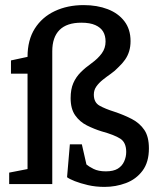

<svg xmlns="http://www.w3.org/2000/svg" viewBox="-20 -722 647 753"><path d="M390 11Q355 11 325 4Q295 -3 273.5 -11.5Q252 -20 243 -27L254 -156H301L319 -77Q328 -69 347 -59.5Q366 -50 395 -50Q425 -50 442 -60.5Q459 -71 467 -89Q475 -107 475 -126Q475 -163 452 -178Q429 -193 378 -207Q349 -216 321 -230Q293 -244 275 -269.5Q257 -295 257 -337Q257 -372 267.5 -396Q278 -420 296.5 -438.5Q315 -457 339 -474Q364 -492 379 -512.5Q394 -533 394 -559Q394 -582 384.5 -598Q375 -614 354 -623.5Q333 -633 299 -633Q242 -633 213.5 -604.5Q185 -576 185 -521V0H16V-45L88 -59V-433H23V-485L88 -499Q88 -565 116.5 -610Q145 -655 195 -678.5Q245 -702 308 -702Q361 -702 402.5 -686Q444 -670 468 -638.5Q492 -607 492 -561Q492 -539 486.5 -521Q481 -503 470.5 -488Q460 -473 444 -458Q431 -444 414.5 -432.5Q398 -421 383 -409Q368 -397 358 -383Q348 -369 348 -351Q348 -320 370.5 -307.5Q393 -295 428 -284Q467 -271 497.5 -255Q528 -239 546 -212.5Q564 -186 564 -140Q564 -86 539 -52.5Q514 -19 474 -4Q434 11 390 11Z"/></svg>

Font: Faustina Light Medium
Style: Regular
Weight: 500
Version: Version 1.200